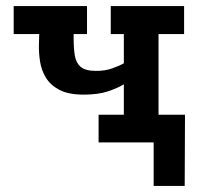

<svg xmlns="http://www.w3.org/2000/svg" viewBox="-20 -468 672 631"><path d="M387 -191Q366 -178 334 -167.5Q302 -157 255 -157Q205 -157 175.5 -172.5Q146 -188 131 -212.5Q116 -237 111.5 -266.5Q107 -296 108 -324L109 -356H25V-448H266V-356H222V-343Q222 -309 226 -285Q230 -261 245.5 -248Q261 -235 296 -235Q325 -235 348 -243Q371 -251 387 -260V-356H344V-448H585V-356H501V-91H585V0H304V-91H387ZM485 143V0H388V-91H588L587 143Z"/></svg>

Font: Podkova
Style: Bold
Weight: 700
Designer: Ilya Yudin
Foundry: Cyreal (www.cyreal.org)
Version: Version 2.102; ttfautohint (v1.8.1.43-b0c9)